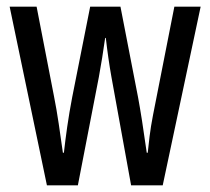

<svg xmlns="http://www.w3.org/2000/svg" viewBox="-20 -557 632 577"><path d="M374 0H469L583 -537H504L440 -212Q433 -176 429.5 -147Q426 -118 424 -98H421Q406 -205 395 -264L342 -537H251L197 -265Q188 -218 182 -176Q176 -134 172 -98H169Q163 -141 156.5 -185Q150 -229 142 -269L90 -537H9L121 0H214L277 -325Q282 -352 287 -383Q292 -414 296 -443H298Q305 -381 315 -325Z"/></svg>

Font: Noto Sans Display Condensed
Style: Regular
Weight: 400
Width: 3
Designer: Monotype Design Team
Foundry: Monotype Imaging Inc.
Version: Version 1.900